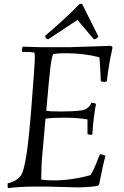

<svg xmlns="http://www.w3.org/2000/svg" viewBox="-20 -964 643 992"><path d="M380 -861 229 -761Q223 -761 219 -765.5Q215 -770 213 -779Q319 -869 392 -944H404L488 -776Q480 -761 465 -761ZM97 -723 193 -720H333Q333 -720 548 -727Q561 -727 561 -717Q561 -715 556 -692Q542 -630 532 -544Q525 -541 519 -541Q513 -541 501 -544Q496 -657 493 -668Q414 -689 319 -689Q280 -689 255 -685Q247 -668 241 -621.5Q235 -575 219 -392Q232 -388 294.5 -388Q357 -388 397.5 -393Q438 -398 452 -433Q467 -433 476 -427Q462 -353 457 -269Q449 -267 447 -267L432 -271V-347Q378 -356 314 -356Q250 -356 215 -351L199 -169Q193 -106 193 -36Q218 -32 256 -32Q350 -32 447 -59Q464 -85 478 -121.5Q492 -158 496 -167Q511 -167 525 -159Q511 -109 493 -15Q490 -4 480 -3Q440 4 375 4L221 0H171Q79 0 21 8Q19 0 19 -5L20 -17Q52 -24 70.5 -39.5Q89 -55 94 -68Q120 -129 140 -382Q160 -635 160 -664Q160 -693 156 -693Q139 -696 95 -696Q93 -700 93 -704.5Q93 -709 97 -723Z"/></svg>

Font: Rosarivo
Style: Italic
Weight: 400
Version: Version 1.003